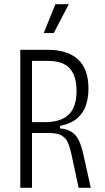

<svg xmlns="http://www.w3.org/2000/svg" viewBox="-20 -898 500 918"><path d="M77 0V-660H207Q303 -660 353 -614Q403 -568 403 -474Q403 -433 391.5 -396.5Q380 -360 350.5 -333.5Q321 -307 267 -296V-284Q310 -281 336.5 -256Q363 -231 379 -158L414 0H356L321 -163Q315 -192 305.5 -214.5Q296 -237 275.5 -249.5Q255 -262 215 -262H133V0ZM133 -314H194Q271 -314 308.5 -350Q346 -386 346 -464Q346 -535 313.5 -571Q281 -607 208 -607H133ZM237 -740H189L245 -878H309Z"/></svg>

Font: Bricolage Grotesque 12pt Condensed ExtraLight
Style: Regular
Weight: 200
Width: 3
Designer: Mathieu Triay
Foundry: Atelier Triay
Version: Version 1.001; ttfautohint (v1.8.4.7-5d5b);gftools[0.9.33.de